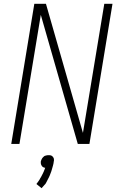

<svg xmlns="http://www.w3.org/2000/svg" viewBox="-20 -755 640 1007"><path d="M39 0 160 -735H221L415 -58L527 -735H570L449 0H388L194 -677L82 0ZM198 232 171 210Q173 207 175.5 204Q178 201 180 198L188 186Q189 183 191 180Q193 177 194.5 174.5Q196 172 197.5 169Q199 166 200.5 163Q202 160 204 156.5Q206 153 207 150Q208 147 210 143.5Q212 140 212 138L213 136L217 125Q214 125 211.5 124Q209 123 207 122Q205 121 203 119.5Q201 118 199.5 115.5Q198 113 197 111Q196 109 195 106.5Q194 104 194 100.5Q194 97 194 96V92Q195 89 196 86Q197 83 198.5 80Q200 77 202 74Q204 71 206.5 69Q209 67 211 65Q213 63 216.5 62Q220 61 224 60Q228 59 230 59H234Q237 59 240 59Q243 59 246.5 60Q250 61 252 62.5Q254 64 256 66Q258 68 259.5 70.5Q261 73 262 75.5Q263 78 263 82Q263 86 263 87L262 92Q262 97 260.5 102.5Q259 108 258 113Q257 118 255 123.5Q253 129 252 134Q251 139 249 144Q247 149 245 154.5Q243 160 241 165Q239 170 236.5 175Q234 180 231 185.5Q228 191 226 195.5Q224 200 220.5 206Q217 212 214 214Z"/></svg>

Font: Iosevka Aile XLt Obl
Style: Regular
Weight: 200
Italic angle: -9°
Designer: Belleve Invis
Foundry: Belleve Invis
Version: Version 31.1.0; ttfautohint (v1.8.4)